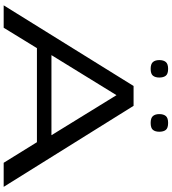

<svg xmlns="http://www.w3.org/2000/svg" viewBox="35 -970 935 1045"><g transform="rotate(90 502.5 -447.5)"><path d="M9 0 448 -707H556L997 0H866L754 -181H242L131 0ZM280 -260H716L498 -614ZM649 -800Q622 -800 611.5 -812.5Q601 -825 601 -847Q601 -870 611.5 -882.5Q622 -895 649 -895Q677 -895 687 -882.5Q697 -870 697 -847Q697 -825 687 -812.5Q677 -800 649 -800ZM355 -800Q328 -800 317.5 -812.5Q307 -825 307 -847Q307 -870 317.5 -882.5Q328 -895 355 -895Q382 -895 392 -882.5Q402 -870 402 -847Q402 -825 392 -812.5Q382 -800 355 -800Z"/></g></svg>

Font: Georama ExtraExtended
Style: Regular
Weight: 400
Width: 8
Designer: Jean-Baptiste Levee
Foundry: Production Type
Version: Version 1.000